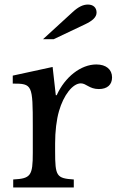

<svg xmlns="http://www.w3.org/2000/svg" viewBox="-20 -823 517 843"><path d="M222 -159V-193C222 -246 228 -297 239 -335C259 -405 299 -457 335 -457C359 -457 372 -432 414 -432C451 -432 472 -451 472 -483C472 -518 446 -540 403 -540C335 -540 265 -485 229 -405H225L211 -529L36 -491V-456C122 -456 124 -451 124 -269V-152C124 -51 115 -39 38 -35V0H304V-35C228 -40 222 -49 222 -159ZM216 -651 353 -716C385 -731 404 -747 404 -768C404 -790 389 -803 366 -803C345 -803 324 -793 299 -770L169 -651Z"/></svg>

Font: Libre Baskerville
Style: Regular
Weight: 400
Designer: Pablo Impallari, Rodrigo Fuenzalida
Foundry: Pablo Impallari, Rodrigo Fuenzalida
Version: Version 1.051;Glyphs 3.2.3 (3260)